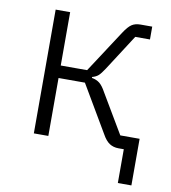

<svg xmlns="http://www.w3.org/2000/svg" viewBox="-76 -579 698 784"><g transform="rotate(10 273.5 -186.5)"><path d="M464.8 140.1V0H442.9Q421.4 0 405.3 -10.5Q389.2 -21 375 -46.9L261.2 -240.2H151.9V0H91.8V-513.2H151.9V-292H261.2L376 -467.8Q393.1 -494.1 407.5 -503.7Q421.9 -513.2 443.8 -513.2H492.2V-460H431.2L335.9 -312Q321.3 -289.6 311.8 -281Q302.2 -272.5 286.1 -268.1V-264.2Q304.7 -261.2 317.9 -251Q331.1 -240.7 345.2 -214.8L440.9 -53.2H521V140.1Z"/></g></svg>

Font: Anuphan Light
Style: Regular
Weight: 300
Designer: Mike Abbink, Paul van der Laan, Pieter van Rosmalen, Mint Tantisuwanna
Foundry: Bold Monday; Cadson Demak
Version: Version 3.002;hotconv 1.0.109;makeotfexe 2.5.65596